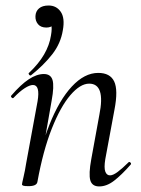

<svg xmlns="http://www.w3.org/2000/svg" viewBox="-20 -661 505 690"><path d="M92 -390.8Q88 -387.8 84.5 -392.8Q81 -397.8 85 -399.8Q118.8 -431.6 138.3 -465.1Q157.8 -498.6 163.2 -533.8Q168 -560.6 163.6 -573.4Q159.2 -586.2 152.8 -589.6L181 -598.8Q182 -580.8 172.3 -571.4Q162.6 -562 146.6 -562Q126.8 -562 116.7 -574Q106.6 -586 107.4 -603.2Q108.2 -620.6 120.3 -630.9Q132.4 -641.2 154.6 -641.2Q182.8 -641.2 198.3 -618.6Q213.8 -596 205.8 -552.2Q198.2 -504.8 167.7 -465.8Q137.2 -426.8 92 -390.8ZM336.6 9Q310.8 9 304.5 -13.2Q298.2 -35.4 308 -89L337 -248Q359.8 -360.4 300.4 -360.4Q268.4 -360.4 233 -319.2Q197.6 -278 166.2 -198.9Q134.8 -119.8 114.4 -7.2L102 -8.2Q122.8 -124.8 157.7 -212.9Q192.6 -301 238.1 -350Q283.6 -399 333 -399Q375.8 -399 390.4 -368.2Q405 -337.4 391.4 -267L358.4 -89Q353.4 -58.6 358.3 -44.7Q363.2 -30.8 375.4 -30.8Q386.4 -30.8 403.4 -43.6Q420.4 -56.4 441.2 -77Q444.2 -81 448.6 -77Q453 -73 449.2 -69Q416.6 -32 390 -11.5Q363.4 9 336.6 9ZM82.4 8Q68.2 8 63.6 6.3Q59 4.6 59 1.6Q59 -1.6 64.5 -24.8Q70 -48 74 -74L115 -297Q124.8 -355.6 98.4 -355.6Q86.8 -355.6 68.7 -344Q50.6 -332.4 29.2 -310Q26.2 -306 21.8 -310.5Q17.4 -315 21.2 -318.2Q54.8 -357.2 83.4 -376.1Q112 -395 137.6 -395Q162.4 -395 168.8 -373.3Q175.2 -351.6 165.6 -299.4L114.4 -7.2Q111.8 8 82.4 8Z"/></svg>

Font: Cormorant Light
Style: Italic
Weight: 300
Italic angle: -10°
Designer: Christian Thalmann (Catharsis Fonts)
Foundry: Catharsis Fonts
Version: Version 4.000